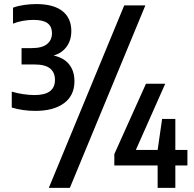

<svg xmlns="http://www.w3.org/2000/svg" viewBox="-20 -834 932 922"><path d="M149.5 -301.5Q120.5 -301.5 91.8 -305.5Q63 -309.5 36.5 -317.5V-394Q62.5 -386 91.8 -381.8Q121 -377.5 146 -377.5Q195 -377.5 219.5 -395.8Q244 -414 244 -450.5Q244 -486 220.5 -505.2Q197 -524.5 144 -524.5H83.5V-603H133Q182 -603 205.8 -622.2Q229.5 -641.5 229.5 -674Q229.5 -707 208 -722.8Q186.5 -738.5 141 -738.5Q116 -738.5 90.2 -734Q64.5 -729.5 42.5 -720.5V-797Q64 -805.5 94.5 -810Q125 -814.5 154 -814.5Q236.5 -814.5 279.5 -781Q322.5 -747.5 322.5 -684.5Q322.5 -638 297 -606Q271.5 -574 225 -564V-569.5Q281 -561 309.2 -528.2Q337.5 -495.5 337.5 -444Q337.5 -375.5 287.5 -338.5Q237.5 -301.5 149.5 -301.5ZM214.5 68 576.5 -808H678L315.5 68ZM529 -39.5V-94L681 -432H773.5L623.5 -94L611 -114H880V-39.5ZM737 68V-114L758.5 -263H822V68Z"/></svg>

Font: Encode Sans SC Condensed SemiBold
Style: Regular
Weight: 600
Width: 3
Designer: Multiple Designers
Foundry: Impallari Type
Version: Version 3.002